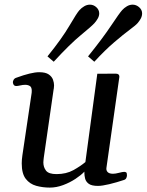

<svg xmlns="http://www.w3.org/2000/svg" viewBox="-20 -808 643 841"><path d="M198.2 13.7Q167 13.7 138.7 5.9Q110.4 -2 92.8 -24.7Q75.2 -47.4 75.2 -92.3Q75.2 -108.4 78.1 -127.9L118.7 -401.4Q119.1 -404.8 119.1 -410.2Q119.1 -426.3 110.6 -431.4Q102.1 -436.5 90.3 -436.5Q80.1 -436.5 68.8 -433.8Q57.6 -431.2 50.8 -431.2Q39.1 -431.2 36.6 -445.3Q35.6 -450.7 39.3 -457.8Q43 -464.8 50.8 -467.3Q117.2 -491.7 151.4 -491.7Q179.7 -491.7 193.6 -481.9Q207.5 -472.2 212.2 -458.7Q216.8 -445.3 216.8 -434.1Q216.8 -426.3 215.8 -421.1Q214.8 -416 214.8 -416L171.9 -118.7Q171.4 -113.3 170.7 -107.7Q169.9 -102.1 169.9 -96.7Q169.9 -75.7 181.6 -60.5Q193.4 -45.4 227.5 -45.4Q270 -45.4 301.3 -62.7Q332.5 -80.1 354 -98.1L406.2 -484.9L486.8 -485.4Q502.9 -485.4 502.9 -471.7L446.3 -73.7Q444.3 -62 451.4 -54.4Q458.5 -46.9 475.1 -46.9Q485.4 -46.9 501 -51Q516.6 -55.2 523.9 -55.2Q528.3 -55.2 532.2 -53.2Q536.1 -51.3 536.1 -40.5Q536.1 -34.7 533.4 -28.6Q530.8 -22.5 523.9 -20Q490.2 -8.8 458.7 -1.2Q427.2 6.3 409.2 6.3Q380.9 6.3 368.4 -3.2Q356 -12.7 352.8 -25.9Q349.6 -39.1 349.6 -49.8Q349.6 -51.3 349.6 -53Q349.6 -54.7 349.6 -56.2Q335.4 -41 310.8 -24.7Q286.1 -8.3 256.6 2.7Q227.1 13.7 198.2 13.7ZM393.1 -537.6 365.7 -561Q429.2 -639.6 466.3 -695.3Q503.4 -751 515.1 -763.7Q523.9 -773.4 535.9 -780.5Q547.9 -787.6 561 -787.6Q576.2 -787.6 588.9 -776.9Q602.5 -765.1 602.5 -749.5Q602.5 -737.8 596.7 -726.8Q590.8 -715.8 582.5 -706.5Q575.2 -697.8 548.1 -677.7Q521 -657.7 481 -623.5Q440.9 -589.4 393.1 -537.6ZM215.3 -537.6 188 -561Q251.5 -639.6 284.2 -695.6Q316.9 -751.5 328.1 -763.7Q336.9 -773.4 348.9 -780.5Q360.8 -787.6 374 -787.6Q389.2 -787.6 401.4 -776.9Q414.6 -765.1 414.6 -749.5Q414.6 -737.8 408.2 -726.8Q401.9 -715.8 393.6 -706.5Q382.3 -693.8 334.5 -654.5Q286.6 -615.2 215.3 -537.6Z"/></svg>

Font: Gelasio
Style: Italic
Weight: 400
Italic angle: -8.5°
Designer: Eben Sorkin
Foundry: Eben Sorkin
Version: Version 1.008